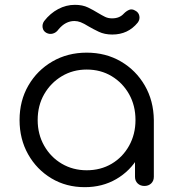

<svg xmlns="http://www.w3.org/2000/svg" viewBox="-20 -770 717 795"><path d="M331 5Q254 5 193 -31.5Q132 -68 96.5 -131Q61 -194 61 -273Q61 -353 97.5 -416Q134 -479 197 -515.5Q260 -552 339 -552Q418 -552 480.5 -515.5Q543 -479 579.5 -416Q616 -353 617 -273L586 -249Q586 -177 552.5 -119.5Q519 -62 461.5 -28.5Q404 5 331 5ZM339 -65Q397 -65 442.5 -92Q488 -119 514.5 -166.5Q541 -214 541 -273Q541 -333 514.5 -380Q488 -427 442.5 -454.5Q397 -482 339 -482Q282 -482 236 -454.5Q190 -427 163 -380Q136 -333 136 -273Q136 -214 163 -166.5Q190 -119 236 -92Q282 -65 339 -65ZM578 0Q561 0 550 -10.5Q539 -21 539 -38V-209L558 -288L617 -273V-38Q617 -21 606 -10.5Q595 0 578 0ZM445 -627Q413 -627 389 -638.5Q365 -650 348 -660Q327 -673 314 -678Q301 -683 288 -683Q270 -683 253.5 -674.5Q237 -666 222 -648Q213 -635 199 -631Q185 -627 172 -634Q159 -641 156.5 -655.5Q154 -670 163 -683Q188 -715 221 -732.5Q254 -750 290 -750Q322 -750 344.5 -739Q367 -728 383 -718Q403 -706 415.5 -700Q428 -694 444 -694Q460 -694 472 -699Q484 -704 493 -714Q504 -725 515.5 -729.5Q527 -734 540 -726Q554 -719 557 -704Q560 -689 550 -676Q510 -627 445 -627Z"/></svg>

Font: Comfortaa
Style: Regular
Weight: 400
Designer: Johan Aakerlund
Foundry: Johan Aakerlund
Version: Version 3.104; ttfautohint (v1.8.1.43-b0c9)